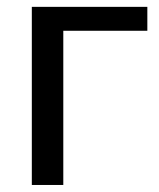

<svg xmlns="http://www.w3.org/2000/svg" viewBox="-20 -526 453 546"><path d="M399 -438.5H160V0H70.5V-506.5H399Z"/></svg>

Font: Lato
Style: Regular
Weight: 400
Designer: Lukasz Dziedzic with Adam Twardoch and Botio Nikoltchev
Foundry: tyPoland Lukasz Dziedzic
Version: Version 2.010; 2014-09-01; http://www.latofonts.com/; ttfaut